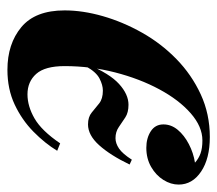

<svg xmlns="http://www.w3.org/2000/svg" viewBox="-54 -517 585 517"><g transform="rotate(90 238.5 -258.5)"><path d="M358 -511Q321 -511 285 -479.5Q249 -448 220.5 -395Q192 -342 175 -276Q158 -210 158 -140Q158 -87 179 -63.5Q200 -40 234 -40Q266 -40 299 -59Q332 -78 366 -128L386 -120Q366 -87 334.5 -56Q303 -25 261.5 -5.5Q220 14 168 14Q98 14 53 -23.5Q8 -61 8 -140Q8 -189 23.5 -243Q39 -297 68 -348.5Q97 -400 139 -441Q181 -482 234 -506.5Q287 -531 349 -531Q407 -531 442 -507.5Q477 -484 477 -447Q477 -426 464.5 -406Q452 -386 429.5 -373Q407 -360 378 -360Q352 -360 333.5 -372Q315 -384 315 -406Q315 -427 329.5 -444.5Q344 -462 368 -474.5Q392 -487 418 -491Q407 -501 393 -506Q379 -511 358 -511ZM224 -243Q209 -243 191.5 -234Q174 -225 159 -198L154 -203Q178 -261 206 -286.5Q234 -312 262 -312Q283 -312 296 -303.5Q309 -295 322 -286Q335 -277 352 -277Q366 -277 380 -286.5Q394 -296 410 -321L423 -315Q398 -263 371 -233Q344 -203 315 -203Q295 -203 283 -213Q271 -223 258.5 -233Q246 -243 224 -243Z"/></g></svg>

Font: Playfair Display
Style: Bold Italic
Weight: 700
Italic angle: -14°
Designer: Claus Eggers Sørensen
Foundry: Claus Eggers Sørensen
Version: Version 1.203